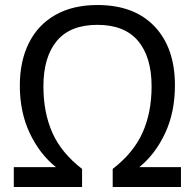

<svg xmlns="http://www.w3.org/2000/svg" viewBox="-20 -745 775 765"><path d="M153 -401Q153 -297 188.5 -216.5Q224 -136 307 -72V0H35V-79H203Q138 -131 98.5 -214.5Q59 -298 59 -404Q59 -502 95.5 -574.5Q132 -647 201.5 -686Q271 -725 368 -725Q515 -725 596 -639.5Q677 -554 677 -405Q677 -298 638 -214.5Q599 -131 535 -79H701V0H429V-72Q512 -136 548 -216.5Q584 -297 584 -401Q584 -518 530 -582Q476 -646 368 -646Q260 -646 206.5 -582Q153 -518 153 -401Z"/></svg>

Font: Noto Sans Display
Style: Regular
Weight: 400
Designer: Monotype Design team
Foundry: Monotype Imaging Inc.
Version: Version 1.000